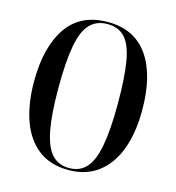

<svg xmlns="http://www.w3.org/2000/svg" viewBox="-109 -818 845 921"><g transform="rotate(15 313.5 -357.5)"><path d="M314 10Q223 10 163.5 -36Q104 -82 74.5 -165Q45 -248 45 -359Q45 -529 112 -627Q179 -725 315 -725Q446 -725 514 -629Q582 -533 582 -358Q582 -245 551 -162.5Q520 -80 460 -35Q400 10 314 10ZM314 0Q367 0 399 -35Q431 -70 446 -148.5Q461 -227 461 -358Q461 -489 447.5 -567.5Q434 -646 402 -680.5Q370 -715 315 -715Q261 -715 228 -680.5Q195 -646 180.5 -567.5Q166 -489 166 -358Q166 -228 181 -149.5Q196 -71 228.5 -35.5Q261 0 314 0Z"/></g></svg>

Font: Noto Serif Display ExtraCondensed SemiBold
Style: Regular
Weight: 600
Width: 2
Designer: Monotype Design Team
Foundry: Monotype Imaging Inc.
Version: Version 2.009